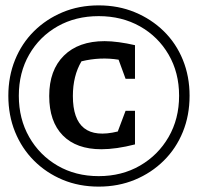

<svg xmlns="http://www.w3.org/2000/svg" viewBox="-20 -683 737 714"><path d="M347 11Q274 11 213 -14.5Q152 -40 106.5 -85.5Q61 -131 36 -192.5Q11 -254 11 -327Q11 -399 36 -460.5Q61 -522 106.5 -567Q152 -612 213 -637.5Q274 -663 347 -663Q420 -663 481.5 -637.5Q543 -612 589 -567Q635 -522 660 -460.5Q685 -399 685 -327Q685 -254 660 -192.5Q635 -131 589 -85.5Q543 -40 481.5 -14.5Q420 11 347 11ZM347 -28Q433 -28 500.5 -67Q568 -106 607 -173.5Q646 -241 646 -327Q646 -413 607 -480Q568 -547 500.5 -585Q433 -623 347 -623Q261 -623 194 -585Q127 -547 88.5 -480Q50 -413 50 -327Q50 -241 88.5 -173.5Q127 -106 194 -67Q261 -28 347 -28ZM357 -128Q264 -128 213.5 -179.5Q163 -231 163 -326Q163 -422 217.5 -476Q272 -530 369 -530Q393 -530 422.5 -526Q452 -522 482 -515V-390H447L421 -461Q353 -472 283 -455Q251 -401 251 -326Q251 -153 418 -194L447 -271H482V-146Q447 -137 415.5 -132.5Q384 -128 357 -128Z"/></svg>

Font: Piazzolla SC SemiBold
Style: Regular
Weight: 600
Designer: Juan Pablo del Peral
Foundry: Huerta Tipografica
Version: Version 1.330